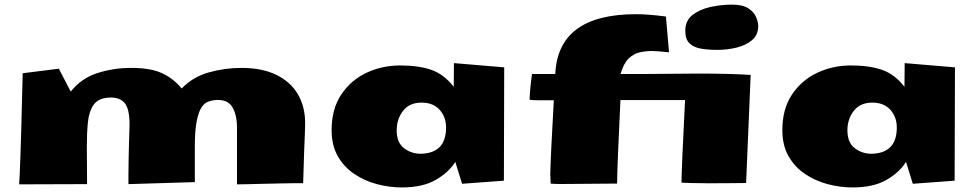

<svg xmlns="http://www.w3.org/2000/svg" viewBox="-20 -804 4293 843"><path d="M64 5.4 66.9 -45.4Q68.4 -79.1 70.1 -131.8Q71.8 -184.6 73.5 -243.4Q75.2 -302.2 76.4 -355.2Q77.6 -408.2 78.6 -443.4Q79.6 -478.5 79.6 -482.4L238.3 -502.4L290.5 -401.9Q336.9 -460.4 407.7 -483.2Q478.5 -505.9 555.7 -505.9Q639.2 -505.9 689.2 -483.6Q739.3 -461.4 777.8 -415.5Q826.2 -466.3 896.7 -486.1Q967.3 -505.9 1039.6 -505.9Q1130.9 -505.9 1193.4 -475.3Q1255.9 -444.8 1287.8 -390.1Q1319.8 -335.4 1319.8 -263.7Q1319.8 -245.6 1318.6 -218Q1317.4 -190.4 1315.4 -139.4Q1313.5 -88.4 1311 0.5Q1293.9 0 1262.9 0.5Q1231.9 1 1194.8 1.7Q1157.7 2.4 1121.8 3.4Q1085.9 4.4 1058.6 4.9Q1031.2 5.4 1020.5 5.4V-243.7Q1020.5 -300.3 999.5 -334.7Q978.5 -369.1 924.3 -364.7Q909.2 -363.3 893.3 -357.4Q877.4 -351.6 864.5 -332Q851.6 -312.5 843.5 -271.2Q835.4 -230 835.4 -157.7V-4.4L543.9 4.4V-35.2Q543.9 -64.9 544.7 -102.5Q545.4 -140.1 546.4 -175.3Q547.4 -210.4 548.1 -233.6Q548.8 -256.8 548.8 -258.3Q548.8 -327.1 526.4 -352.8Q503.9 -378.4 457.5 -375.5Q410.6 -372.6 390.6 -343.3Q370.6 -314 366 -267.6Q361.3 -221.2 361.3 -167V-147.9Q361.3 -122.1 361.8 -81.3Q362.3 -40.5 362.3 4.4Z M1744.6 19Q1689.9 19 1635.3 4.6Q1580.6 -9.8 1535.4 -40.3Q1490.2 -70.8 1463.1 -118.4Q1436 -166 1436 -232.4Q1436 -325.7 1478.3 -388.9Q1520.5 -452.1 1589.1 -484.4Q1657.7 -516.6 1736.8 -516.6Q1818.4 -516.6 1873.8 -497.3Q1929.2 -478 1972.2 -422.9L1973.1 -526.9L2193.8 -508.3L2192.4 -10.7L2008.8 2.9L1979 -93.3Q1950.7 -47.4 1893.1 -14.2Q1835.4 19 1744.6 19ZM1827.6 -128.9Q1938.5 -131.3 1938.5 -244.1Q1938.5 -290.5 1910.2 -322Q1881.8 -353.5 1831.1 -353.5Q1777.8 -353.5 1749.8 -317.4Q1721.7 -281.2 1721.7 -231.9Q1721.7 -177.7 1753.9 -153.3Q1786.1 -128.9 1827.6 -128.9Z M3130.4 -585Q3091.8 -585 3059.6 -590.1Q3027.3 -595.2 3008.1 -613Q2988.8 -630.9 2988.8 -668.9Q2988.8 -712.9 3020 -737.8Q3051.3 -762.7 3098.4 -773.2Q3145.5 -783.7 3193.4 -783.7Q3241.2 -783.7 3266.1 -767.1Q3291 -750.5 3300 -728.5Q3309.1 -706.5 3309.1 -689.5Q3309.1 -650.4 3281.5 -627.4Q3253.9 -604.5 3212.9 -594.7Q3171.9 -585 3130.4 -585ZM2442.4 3.9Q2419.9 3.9 2397.9 2.4L2396 -41Q2397 -82.5 2400.9 -163.3Q2404.8 -244.1 2411.6 -363.8H2343.3Q2315.9 -363.8 2305.2 -366.2Q2306.2 -392.1 2308.8 -420.2Q2311.5 -448.2 2315.9 -479H2418Q2429.7 -741.7 2772.9 -741.7Q2827.1 -741.7 2903.8 -731.4L2917.5 -574.2Q2865.7 -580.1 2842.3 -580.1Q2815.9 -580.1 2789.1 -574.2Q2762.2 -568.4 2740 -546.9Q2717.8 -525.4 2704.6 -479H2799.3L3044.9 -481Q3180.7 -481 3275.9 -475.1L3255.9 -0.5Q3047.4 2.4 2972.2 -2Q2972.2 -29.8 2976.1 -120.6Q2980 -211.4 2987.8 -364.7H2704.1Q2690.9 -79.1 2690.9 -60.5L2689.5 2Z M3723.6 19Q3668.9 19 3614.3 4.6Q3559.6 -9.8 3514.4 -40.3Q3469.2 -70.8 3442.1 -118.4Q3415 -166 3415 -232.4Q3415 -325.7 3457.3 -388.9Q3499.5 -452.1 3568.1 -484.4Q3636.7 -516.6 3715.8 -516.6Q3797.4 -516.6 3852.8 -497.3Q3908.2 -478 3951.2 -422.9L3952.1 -526.9L4172.9 -508.3L4171.4 -10.7L3987.8 2.9L3958 -93.3Q3929.7 -47.4 3872.1 -14.2Q3814.5 19 3723.6 19ZM3806.6 -128.9Q3917.5 -131.3 3917.5 -244.1Q3917.5 -290.5 3889.2 -322Q3860.8 -353.5 3810.1 -353.5Q3756.8 -353.5 3728.8 -317.4Q3700.7 -281.2 3700.7 -231.9Q3700.7 -177.7 3732.9 -153.3Q3765.1 -128.9 3806.6 -128.9Z"/></svg>

Font: Seymour One
Style: Regular
Weight: 400
Designer: Vernon Adams
Foundry: Vernon Adams
Version: Version 1.100; ttfautohint (v1.8.4.7-5d5b);gftools[0.9.33]